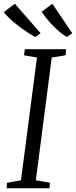

<svg xmlns="http://www.w3.org/2000/svg" viewBox="-34 -1006 406 1026"><path d="M1 0 4 -29.5 78 -42.5 163.5 -698.5 94.5 -710.5 98.5 -743H319.5L316 -710.5L242.5 -698.5L157.5 -42.5L233 -29.5L230.5 0ZM352 -828.5 323.5 -808Q304.5 -819 285.2 -835.2Q266 -851.5 248 -870Q230 -888.5 214.8 -907.5Q199.5 -926.5 188.5 -943L245.5 -986ZM183 -828.5 154.5 -808Q134 -819 110 -835Q86 -851 62.2 -869.2Q38.5 -887.5 18.5 -906.2Q-1.5 -925 -13.5 -941.5L45.5 -986Z"/></svg>

Font: Merriweather 60pt Light
Style: Italic
Weight: 300
Italic angle: -7.8°
Version: Version 2.101